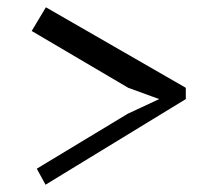

<svg xmlns="http://www.w3.org/2000/svg" viewBox="-20 -610 573 527"><path d="M106 -590 67 -525 332 -369 417 -338 331 -298 81 -147 105 -103 490 -338V-369Z"/></svg>

Font: PT Serif
Style: Regular
Weight: 400
Designer: A.Korolkova, O.Umpeleva, V.Yefimov
Foundry: ParaType Ltd
Version: Version 1.000;PS 001.000;hotconv 1.0.88;makeotf.lib2.5.64775